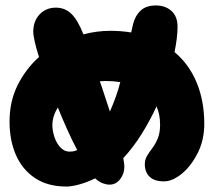

<svg xmlns="http://www.w3.org/2000/svg" viewBox="-20 -701 784 704"><path d="M224 -17Q155 -17 108.5 -48Q62 -79 38.5 -132.5Q15 -186 15 -255Q15 -330 45 -389.5Q75 -449 123 -492Q113 -523 107.5 -547.5Q102 -572 102 -585Q102 -624 125.5 -648.5Q149 -673 185 -673Q218 -673 241.5 -650.5Q265 -628 286 -575Q335 -588 384 -588Q424 -588 461 -582Q465 -601 468 -613Q476 -644 496 -662.5Q516 -681 552 -681Q586 -681 608.5 -661Q631 -641 631 -603Q631 -565 620 -510Q673 -466 701 -398.5Q729 -331 729 -247Q729 -187 704.5 -139Q680 -91 646 -63.5Q612 -36 581 -36Q546 -36 528.5 -53Q511 -70 511 -99Q511 -116 519.5 -130Q528 -144 539 -158.5Q550 -173 558.5 -193.5Q567 -214 567 -244Q567 -281 554 -311Q530 -259 499.5 -210Q469 -161 432 -121Q436 -100 436 -90Q436 -64 420.5 -44Q405 -24 382 -24Q370 -24 356.5 -29Q343 -34 329 -47Q298 -32 270 -24.5Q242 -17 224 -17ZM367 -404Q356 -404 346 -403Q356 -375 365 -346.5Q374 -318 383 -292Q394 -317 404 -344.5Q414 -372 421 -400Q396 -404 367 -404ZM172 -242Q172 -222 179.5 -199Q187 -176 201.5 -160.5Q216 -145 235 -145Q241 -145 248 -146Q255 -147 263 -151Q245 -185 227 -225Q209 -265 192 -307Q172 -274 172 -242Z"/></svg>

Font: Cherry Bomb One
Style: Regular
Weight: 400
Designer: satsuyako
Foundry: satsuyako
Version: Version 4.100; ttfautohint (v1.8.3)